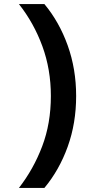

<svg xmlns="http://www.w3.org/2000/svg" viewBox="-20 -823 432 938"><path d="M197 95H72.5Q144 3 186.2 -108.5Q228.5 -220 228.5 -354Q228.5 -484 187 -597.2Q145.5 -710.5 72.5 -803H197Q269.5 -716 310.8 -600.8Q352 -485.5 352 -354Q352 -221 310.8 -106.5Q269.5 8 197 95Z"/></svg>

Font: Spline Sans SemiBold
Style: Regular
Weight: 600
Designer: Eben Sorkin, Mirko Velimirovic
Foundry: Sorkin Type
Version: Version 1.000; ttfautohint (v1.8.3)